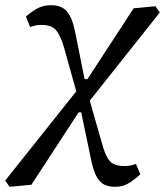

<svg xmlns="http://www.w3.org/2000/svg" viewBox="-66 -540 636 740"><path d="M-29 180 -46 156 228 -188 181 -356Q168 -401 151 -422.5Q134 -444 94 -444Q78 -444 69 -441.5Q60 -439 50 -436L34 -476Q50 -491 74.5 -505.5Q99 -520 130 -520Q171 -520 191.5 -496.5Q212 -473 223 -420L260 -235H271L449 -508L533 -516L550 -492L280 -152L328 16Q340 61 357 80.5Q374 100 414 100Q430 100 439 97.5Q448 95 458 92L475 132Q459 147 434.5 163.5Q410 180 378 180Q337 180 317 156.5Q297 133 286 80L247 -107H237L55 172Z"/></svg>

Font: Source Serif 4 Caption
Style: Italic
Weight: 400
Italic angle: -12°
Designer: Frank Grießhammer
Foundry: Adobe Systems Incorporated
Version: Version 4.004;hotconv 1.0.117;makeotfexe 2.5.65602